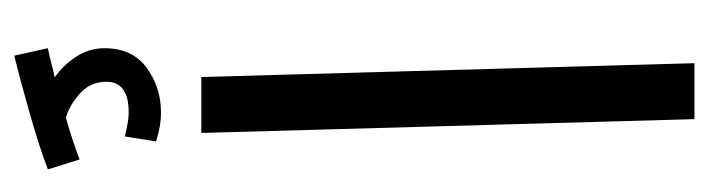

<svg xmlns="http://www.w3.org/2000/svg" viewBox="-394 -360 1025 278"><g transform="rotate(90 119.0 -221.5)"><path d="M92 0 72 -714H153L173 0ZM225.8 222.2 211.4 176.3Q185.3 186.2 151.1 196.1Q134 191.6 116.5 176.3Q98.9 161 98.9 137.6Q98.9 105.2 143 105.2Q152 105.2 160.6 107Q169.1 108.8 178.1 110.6L185.3 65.6Q163.7 58.4 143 58.4Q107 58.4 78.7 79.1Q50.3 99.8 50.3 140.3Q50.3 162.8 62.9 181.7Q75.5 200.6 92.6 212.3Q83.6 214.1 73.7 216.8Q63.8 219.5 50.3 222.2L61.1 270.8Q98 261.8 145.3 248.3Q192.5 234.8 225.8 222.2Z"/></g></svg>

Font: Noto Sans Arabic UI
Style: Regular
Weight: 400
Designer: Nadine Chahine - Monotype Design Team
Foundry: Monotype Imaging Inc.
Version: Version 1.900